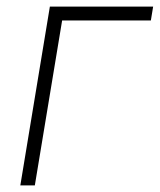

<svg xmlns="http://www.w3.org/2000/svg" viewBox="-20 -561 483 581"><path d="M443.4 -541 436.5 -499H168L85.4 0H41.5L130.9 -541Z"/></svg>

Font: Inter 17pt ExtraLight
Style: Italic
Weight: 250
Italic angle: -9.3988°
Version: Version 4.001;git-66647c0bb